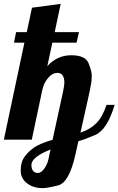

<svg xmlns="http://www.w3.org/2000/svg" viewBox="-58 -720 611 990"><path d="M203.1 50.8Q155.8 68.8 129.9 89.4Q104 109.9 104 130.4Q104 150.9 112.8 161.4Q121.6 171.9 137.7 171.9Q153.8 171.9 169.9 149.9Q186 127.9 191.9 100.6Q197.8 73.2 199.2 65.4Q200.7 57.6 203.1 50.8ZM186 -378.9Q236.3 -435.1 309.6 -435.1Q382.8 -435.1 398.9 -393.3Q415 -351.6 415 -333Q415 -314.5 414.3 -306.9Q413.6 -299.3 411.4 -286.6Q409.2 -273.9 405.3 -254.6Q401.4 -235.4 394.8 -205.8Q388.2 -176.3 378.9 -134.8Q369.6 -93.3 356.9 -36.1Q407.7 -53.2 439.2 -85.2Q470.7 -117.2 491.2 -179.2H533.2Q494.1 -49.8 432.6 -23.9Q371.1 2 346.2 7.8L330.1 80.1Q297.9 221.7 241.9 235.8Q186 250 162.1 250Q113.3 250 81.1 224.9Q48.8 199.7 48.8 160.2Q48.8 120.1 64 95.2Q79.1 70.3 111.3 45.4Q143.6 20.5 212.9 1Q245.1 -145.5 252.7 -180.9Q260.3 -216.3 267.1 -248Q273.9 -279.8 273.9 -293Q273.9 -344.2 237.8 -344.2Q211.9 -344.2 189.5 -317.6Q167 -291 159.2 -252L106 0H-38.1L67.9 -500H14.2L24.9 -554.2H80.1L106.9 -680.2L254.9 -700.2L224.1 -554.2H349.1L336.9 -500H211.9Z"/></svg>

Font: Lobster-Regular
Style: Regular
Weight: 400
Designer: Pablo Impallari
Foundry: Pablo Impallari
Version: Version 1.007; ttfautohint (v1.1) -l 8 -r 50 -G 50 -x 14 -D 